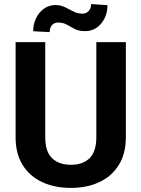

<svg xmlns="http://www.w3.org/2000/svg" viewBox="-20 -919 699 949"><path d="M456.1 -710.9H602.1V-241.2Q602.1 -159.2 567.1 -103.3Q532.2 -47.4 470.9 -18.8Q409.7 9.8 330.1 9.8Q250.5 9.8 188.7 -18.8Q127 -47.4 92 -103.3Q57.1 -159.2 57.1 -241.2V-710.9H203.6V-241.2Q203.6 -169.9 237.3 -137.2Q271 -104.5 330.1 -104.5Q389.6 -104.5 422.9 -137.2Q456.1 -169.9 456.1 -241.2ZM430.2 -898.9 511.2 -893.6Q511.2 -840.3 480 -802.7Q448.7 -765.1 400.9 -765.1Q369.6 -765.1 349.4 -775.6Q329.1 -786.1 310.8 -796.9Q292.5 -807.6 266.6 -807.6Q249.5 -807.6 237.5 -795.4Q225.6 -783.2 225.6 -760.3L144 -764.6Q144 -799.8 158.2 -829.1Q172.4 -858.4 197.3 -876.2Q222.2 -894 253.9 -894Q280.3 -894 301.5 -883.3Q322.8 -872.6 343.3 -862.1Q363.8 -851.6 388.2 -851.6Q405.3 -851.6 417.7 -864Q430.2 -876.5 430.2 -898.9Z"/></svg>

Font: Vazirmatn RD UI FD
Style: Bold
Weight: 700
Designer: Saber Rastikerdar
Foundry: Saber Rastikerdar
Version: Version 33.003